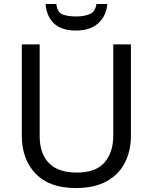

<svg xmlns="http://www.w3.org/2000/svg" viewBox="-20 -938 771 968"><path d="M640 -252Q640 -178 610 -118.5Q580 -59 518.5 -24.5Q457 10 362 10Q229 10 159.5 -62.5Q90 -135 90 -254V-714H180V-251Q180 -164 226.5 -116Q273 -68 367 -68Q464 -68 507.5 -119.5Q551 -171 551 -252V-714H640ZM521 -918Q516 -858 475.5 -821Q435 -784 363 -784Q289 -784 251.5 -820.5Q214 -857 210 -918H264Q269 -877 294 -866Q319 -855 365 -855Q404 -855 432.5 -867Q461 -879 466 -918Z"/></svg>

Font: Noto Sans Lao
Style: Regular
Weight: 400
Designer: Monotype Design Team
Foundry: Monotype Imaging Inc.
Version: Version 2.003; ttfautohint (v1.8.4.7-5d5b)